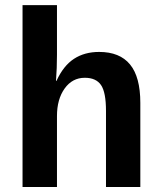

<svg xmlns="http://www.w3.org/2000/svg" viewBox="-20 -745 640 765"><path d="M205.1 -422.9Q232.9 -483.4 274.9 -510.7Q316.9 -538.1 375 -538.1Q457 -538.1 498 -488.3Q539.1 -438.5 539.1 -335V0H402.3V-303.2Q402.3 -377 382.6 -406Q362.8 -435.1 317.9 -435.1Q268.1 -435.1 237.5 -392.3Q207 -349.6 207 -282.7V0H69.8V-724.6H207V-526.9Q207 -473.6 203.1 -422.9Z"/></svg>

Font: Liberation Mono
Style: Bold
Weight: 700
Monospace: yes
Designer: Steve Matteson
Foundry: Ascender Corporation
Version: Version 2.1.5